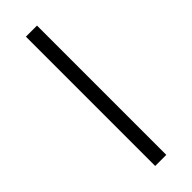

<svg xmlns="http://www.w3.org/2000/svg" viewBox="-238 -717 735 735"><g transform="rotate(-45 129.5 -350.0)"><path d="M100 0H160V-700H100Z"/></g></svg>

Font: Unageo
Style: Light
Weight: 300
Designer: Richard Sepsi
Foundry: Richard Sepsi
Version: Version 2.000